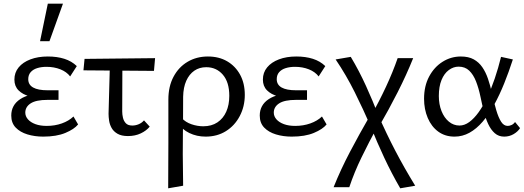

<svg xmlns="http://www.w3.org/2000/svg" viewBox="-20 -731 2838 1040"><path d="M214 9Q168 9 128.5 -3Q89 -15 65 -40Q41 -65 41 -105Q41 -162 89.5 -194Q138 -226 227 -226V-199Q179 -199 141 -209Q103 -219 80.5 -241.5Q58 -264 58 -300Q58 -338 81 -366Q104 -394 145 -409.5Q186 -425 239 -425Q289 -425 328.5 -412.5Q368 -400 396 -373L360 -317Q341 -342 307 -355.5Q273 -369 232 -369Q204 -369 181.5 -362Q159 -355 146 -340Q133 -325 133 -302Q133 -272 159.5 -257Q186 -242 238 -242H297V-190H238Q175 -190 146 -171Q117 -152 117 -121Q117 -101 131.5 -84.5Q146 -68 172 -58.5Q198 -49 233 -49Q277 -49 315 -62.5Q353 -76 378 -100L403 -57Q382 -31 334 -11Q286 9 214 9ZM197 -508 239 -711H321L248 -508Z M432 -350 438 -412 820 -416 814 -347ZM568 -115 576 -409H643L642 -127Q642 -111 646 -93.5Q650 -76 661.5 -63.5Q673 -51 697 -51Q714 -51 731 -58Q748 -65 760 -79L791 -45Q773 -23 742.5 -8.5Q712 6 673 6Q638 6 616.5 -6.5Q595 -19 584.5 -38Q574 -57 571 -77.5Q568 -98 568 -115Z M891 289Q891 227 891.5 165.5Q892 104 892 44Q892 -16 892 -75.5Q892 -135 892 -192Q892 -263 920 -315.5Q948 -368 996.5 -396.5Q1045 -425 1106 -425Q1166 -425 1210.5 -399Q1255 -373 1280.5 -326.5Q1306 -280 1306 -217Q1306 -154 1278.5 -102Q1251 -50 1203.5 -20.5Q1156 9 1094 9Q1046 9 1005.5 -10.5Q965 -30 945 -65L965 -91Q985 -69 1017 -58Q1049 -47 1081 -47Q1126 -47 1157.5 -68Q1189 -89 1205.5 -126Q1222 -163 1222 -212Q1222 -286 1187 -326.5Q1152 -367 1097 -367Q1060 -367 1032.5 -348Q1005 -329 989 -293.5Q973 -258 972 -207Q972 -140 971.5 -85.5Q971 -31 970.5 15.5Q970 62 970 104.5Q970 147 971 188.5Q972 230 972 275Z M1560 9Q1514 9 1474.5 -3Q1435 -15 1411 -40Q1387 -65 1387 -105Q1387 -162 1435.5 -194Q1484 -226 1573 -226V-199Q1525 -199 1487 -209Q1449 -219 1426.5 -241.5Q1404 -264 1404 -300Q1404 -338 1427 -366Q1450 -394 1491 -409.5Q1532 -425 1585 -425Q1635 -425 1674.5 -412.5Q1714 -400 1742 -373L1706 -317Q1687 -342 1653 -355.5Q1619 -369 1578 -369Q1550 -369 1527.5 -362Q1505 -355 1492 -340Q1479 -325 1479 -302Q1479 -272 1505.5 -257Q1532 -242 1584 -242H1643V-190H1584Q1521 -190 1492 -171Q1463 -152 1463 -121Q1463 -101 1477.5 -84.5Q1492 -68 1518 -58.5Q1544 -49 1579 -49Q1623 -49 1661 -62.5Q1699 -76 1724 -100L1749 -57Q1728 -31 1680 -11Q1632 9 1560 9Z M2148 289Q2101 208 2061 122.5Q2021 37 1988 -46Q1948 -138 1901.5 -231.5Q1855 -325 1798 -409L1880 -423Q1925 -348 1962.5 -265.5Q2000 -183 2030 -105Q2073 -7 2121.5 86Q2170 179 2229 275ZM1787 283Q1825 188 1875.5 92Q1926 -4 1982 -101L2023 -43Q1978 40 1938.5 121Q1899 202 1872 283ZM2032 -44 1990 -104Q2034 -182 2071 -261.5Q2108 -341 2134 -416H2218Q2182 -326 2134 -231.5Q2086 -137 2032 -44Z M2442 9Q2391 9 2354 -18Q2317 -45 2297 -92Q2277 -139 2277 -196Q2277 -265 2304.5 -316.5Q2332 -368 2377.5 -396.5Q2423 -425 2476 -425Q2518 -425 2546 -409.5Q2574 -394 2592.5 -367Q2611 -340 2623 -305Q2635 -270 2644 -230Q2656 -175 2668 -134.5Q2680 -94 2694.5 -71.5Q2709 -49 2730 -49Q2740 -49 2751 -54Q2762 -59 2770 -70L2797 -37Q2785 -18 2762 -4.5Q2739 9 2711 9Q2681 9 2660 -9.5Q2639 -28 2624.5 -59Q2610 -90 2600.5 -128Q2591 -166 2583 -205Q2573 -253 2558.5 -290Q2544 -327 2521.5 -348.5Q2499 -370 2464 -370Q2436 -370 2411 -351.5Q2386 -333 2371.5 -297.5Q2357 -262 2357 -211Q2357 -166 2371.5 -129.5Q2386 -93 2411.5 -72Q2437 -51 2469 -51Q2496 -51 2522 -70Q2548 -89 2572.5 -123Q2597 -157 2619 -203.5Q2641 -250 2660 -306Q2679 -362 2694 -423L2758 -409Q2736 -341 2711 -279Q2686 -217 2657 -164Q2628 -111 2594.5 -72Q2561 -33 2523 -12Q2485 9 2442 9Z"/></svg>

Font: Ysabeau Office Medium
Style: Regular
Weight: 500
Designer: Christian Thalmann (Catharsis Fonts)
Version: Version 2.001;gftools[0.9.30]; featfreeze: tnum,lnum,ss02